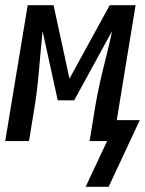

<svg xmlns="http://www.w3.org/2000/svg" viewBox="-33 -540 555 735"><path d="M383 175H295L377 0H310L327 -104Q333 -144 341 -183.5Q349 -223 358.5 -262.5Q368 -302 378 -341.5Q388 -381 396 -421L251 -156H188L130 -421Q126 -381 122.5 -341.5Q119 -302 115.5 -262.5Q112 -223 107 -183.5Q102 -144 95 -104L78 0H-13L73 -520H172L233 -239L387 -520H486L414 -80H502Z"/></svg>

Font: Iosevka SS04 Medium
Style: Italic
Weight: 500
Italic angle: -9°
Monospace: yes
Designer: Belleve Invis
Foundry: Belleve Invis
Version: Version 19.0.0; ttfautohint (v1.8.4)